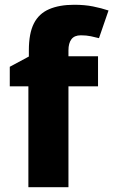

<svg xmlns="http://www.w3.org/2000/svg" viewBox="-20 -785 475 805"><path d="M391 -423H267V0H99V-423H21V-505L101 -548V-574Q101 -645 122 -686.5Q143 -728 186 -746.5Q229 -765 291 -765Q335 -765 370 -758Q405 -751 435 -741L395 -625Q380 -629 361 -633Q342 -637 319 -637Q292 -637 279.5 -620.5Q267 -604 267 -574V-549H391Z"/></svg>

Font: Noto Sans Hebrew ExtraBold
Style: Regular
Weight: 800
Designer: Monotype Design Team
Foundry: Monotype Imaging Inc.
Version: Version 2.003